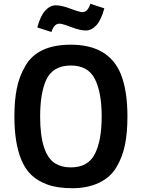

<svg xmlns="http://www.w3.org/2000/svg" viewBox="-20 -980 749 1014"><path d="M91 -140Q56 -228 56 -365Q56 -450 69 -514Q82 -578 114 -632Q178 -744 354 -744Q554 -744 618 -589Q653 -502 653 -365Q653 -279 640 -215Q627 -151 595 -97Q563 -43 502.5 -14.5Q442 14 362.5 14Q283 14 230 -5.5Q177 -25 144 -57.5Q111 -90 91 -140ZM354 -96Q445 -96 481 -167Q517 -238 517 -365Q517 -492 481 -563Q445 -634 354 -634Q258 -634 223 -556Q192 -485 192 -365Q192 -165 273 -116Q306 -96 354 -96ZM294 -855Q265 -855 252 -811L177 -835Q194 -898 219.5 -925Q245 -952 275 -952Q305 -952 352.5 -934Q400 -916 415 -916Q444 -916 457 -960L531 -936Q514 -873 488.5 -846Q463 -819 433 -819Q403 -819 356 -837Q309 -855 294 -855Z"/></svg>

Font: Sintony
Style: Bold
Weight: 700
Designer: Eduardo Rodriguez Tunni
Foundry: Eduardo Rodriguez Tunni
Version: Version 1.001